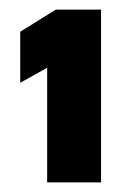

<svg xmlns="http://www.w3.org/2000/svg" viewBox="-20 -841 288 399"><path d="M78 -462V-739L94 -709L22 -669V-775L96 -821H190V-462Z"/></svg>

Font: Maven Pro ExtraBold
Style: Regular
Weight: 800
Designer: Joe Prince
Foundry: Joe Prince
Version: Version 2.100